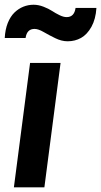

<svg xmlns="http://www.w3.org/2000/svg" viewBox="-48 -798 431 818"><path d="M235.8 -725.1Q268.6 -725.1 273.9 -764.2H362.8Q359.9 -716.8 341.6 -683.8Q323.2 -650.9 297.4 -636.5Q271.5 -622.1 240.2 -622.1Q214.4 -622.1 187.5 -635.3Q160.6 -648.4 137.9 -661.6Q115.2 -674.8 99.1 -674.8Q66.4 -674.8 61 -636.2H-27.8Q-25.9 -672.4 -14.9 -700Q-3.9 -727.5 13.4 -744.4Q30.8 -761.2 51.5 -769.5Q72.3 -777.8 95.2 -777.8Q115.7 -777.8 137.2 -769.5Q158.7 -761.2 173.6 -751.5Q188.5 -741.7 205.6 -733.4Q222.7 -725.1 235.8 -725.1ZM11.2 0 80.1 -529.8H210L141.1 0Z"/></svg>

Font: Cooper Hewitt
Style: Semibold Italic
Weight: 710
Designer: Village Type and Design LLC
Foundry: Cooper Hewitt Smithsonian Design Museum
Version: 1.000